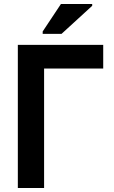

<svg xmlns="http://www.w3.org/2000/svg" viewBox="-20 -938 570 958"><path d="M69 0V-714H495V-596H200V0ZM193 -769V-781L284 -918H440V-909L287 -769Z"/></svg>

Font: Noto Sans Mono Condensed
Style: Bold
Weight: 700
Width: 3
Designer: Monotype Design Team
Foundry: Monotype Imaging Inc.
Version: Version 2.014